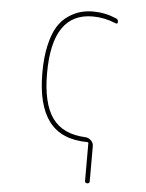

<svg xmlns="http://www.w3.org/2000/svg" viewBox="-52 -572 603 794"><g transform="rotate(5 250.0 -175.0)"><path d="M325.2 9.8Q216.8 8.8 166 -58.6Q115.2 -126 115.2 -259.8Q115.2 -324.2 126.5 -373.5Q137.7 -422.9 155.8 -452.1Q173.8 -481.4 199.7 -499Q225.6 -516.6 250.5 -523.4Q275.4 -530.3 302.7 -530.3Q352.5 -530.3 398.4 -510.7Q408.2 -507.8 408.2 -496.1Q408.2 -486.3 398.4 -490.2Q351.6 -509.8 302.7 -509.8Q134.8 -509.8 134.8 -259.8Q134.8 -134.8 178.2 -74.2Q221.7 -13.7 315.4 -9.8Q329.1 -8.8 339.4 1Q349.6 10.7 349.6 25.4V169.9Q349.6 179.7 339.8 179.7Q330.1 179.7 330.1 169.9V14.6Q330.1 9.8 325.2 9.8Z"/></g></svg>

Font: Rounded-X Mgen+ 1m thin
Style: Regular
Weight: 100
Designer: [Source Han Sans]
Ryoko NISHIZUKA  (kana & ideographs); Paul D. Hunt (Latin, Greek & Cyrillic); Wenlong ZHANG  (bopomofo
Version: Version 1.059.20150602